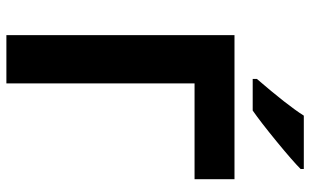

<svg xmlns="http://www.w3.org/2000/svg" viewBox="-205 -766 971 601"><g transform="rotate(90 280.5 -465.5)"><path d="M227 -784Q309 -879 342 -931H509V-921Q484 -896 423 -846Q362 -796 326 -771H227ZM90 -714H541V-589H241V0H90Z"/></g></svg>

Font: OpenSansMMV
Style: Bold
Weight: 700
Foundry: Ascender Corporation
Version: Version 4.001